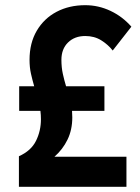

<svg xmlns="http://www.w3.org/2000/svg" viewBox="-20 -721 540 741"><path d="M53 0V-118Q100 -139 119 -177.5Q138 -216 138 -261Q138 -269 137.5 -277Q137 -285 136 -293H54V-388H112Q105 -412 99.5 -436.5Q94 -461 94 -490Q94 -555 122 -602.5Q150 -650 198.5 -675.5Q247 -701 309 -701Q360 -701 406.5 -679Q453 -657 487 -618L415 -526Q397 -549 370.5 -565.5Q344 -582 309 -582Q268 -582 242.5 -557Q217 -532 217 -490Q217 -461 222.5 -436Q228 -411 235 -388H383V-293H258Q259 -282 259 -268Q259 -220 240.5 -182Q222 -144 190 -116H468V0Z"/></svg>

Font: Radio Canada Condensed SemiBold
Style: Regular
Weight: 600
Width: 3
Designer: Charles Daoud, Etienne Aubert Bonn, Alexandre Saumier Demers, Jacques Le Bailly
Foundry: Radio-Canada
Version: Version 2.104; ttfautohint (v1.8.4.7-5d5b);gftools[0.9.28.de